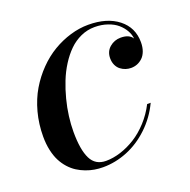

<svg xmlns="http://www.w3.org/2000/svg" viewBox="-94 -562 657 663"><g transform="rotate(-20 235.0 -230.0)"><path d="M429 -371.1Q427.5 -386.5 419.2 -401.1Q410.9 -415.8 396.9 -428Q382.8 -440.2 361.2 -447.6Q339.6 -455.1 314 -455.1Q287.1 -455.1 262.8 -444.1Q238.5 -433.1 219.5 -414.3Q200.4 -395.5 184.3 -370.1Q168.2 -344.7 156.9 -316Q145.5 -287.4 137.6 -256.6Q129.6 -225.8 125.9 -196.4Q122.1 -167 122.1 -139.9Q122.1 -73.7 138.7 -40.4Q155.3 -7.1 194.1 -7.1Q220.2 -7.1 248.2 -16Q276.1 -24.9 302.7 -41.5Q329.3 -58.1 353.4 -84.4Q377.4 -110.6 394 -143.1H407Q384.5 -95.7 347.5 -60.7Q310.5 -25.6 266.6 -7.8Q222.7 10 177 10Q161.1 10 145.8 7.4Q130.4 4.9 114.5 -1.1Q98.6 -7.1 84.6 -16Q70.6 -24.9 58.2 -38.6Q45.9 -52.2 37.1 -69.3Q28.3 -86.4 23.2 -109.6Q18.1 -132.8 18.1 -159.9Q18.1 -206.1 29.5 -248.7Q41 -291.3 60.9 -324.8Q80.8 -358.4 107.8 -386Q134.8 -413.6 165.6 -431.9Q196.5 -450.2 229.9 -460.1Q263.2 -470 295.9 -470Q364.7 -470 405.9 -437.6Q447 -405.3 447 -351.1Q447 -332.8 441.7 -318.5Q436.3 -304.2 427.2 -295.8Q418.2 -287.4 407.5 -283.2Q396.7 -279.1 385 -279.1Q375.2 -279.1 365.5 -282.2Q355.7 -285.4 347.2 -291.9Q338.6 -298.3 333.3 -309.4Q327.9 -320.6 327.9 -335Q327.9 -359.9 345.3 -374.9Q362.8 -389.9 386 -389.9Q417.5 -389.9 429 -371.1Z"/></g></svg>

Font: Bodoni* 16
Style: Italic
Weight: 400
Italic angle: -13°
Version: Version 2.000